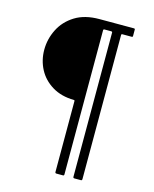

<svg xmlns="http://www.w3.org/2000/svg" viewBox="-122 -824 794 990"><g transform="rotate(15 275.0 -328.5)"><path d="M418 -697Q413 -697 413 -691V78Q413 80 412 82.5Q411 85 407 85H372Q365 85 365 78V-692Q365 -697 358 -697H323Q317 -697 317 -691V78Q317 85 311 85H276Q269 85 269 78V-301Q269 -305 265 -305Q197 -306 148.5 -335.5Q100 -365 75 -412.5Q50 -460 50 -516Q50 -573 76 -625Q102 -677 154 -709.5Q206 -742 284 -742H468Q474 -742 474 -737V-702Q474 -697 468 -697Z"/></g></svg>

Font: Libre Franklin Light
Style: Regular
Weight: 300
Designer: Pablo Impallari, Rodrigo Fuenzalida, Nhung Nguyen
Foundry: Impallari Type
Version: Version 3.000